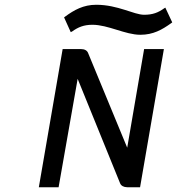

<svg xmlns="http://www.w3.org/2000/svg" viewBox="-20 -786 749 806"><path d="M384 -766C330 -766 291 -744 253 -716L249 -713L277 -651L283 -654C308 -672 332 -682 368 -682C434 -682 506 -640 569 -640C623 -640 660 -661 699 -689L703 -692L674 -754L669 -751C644 -733 621 -724 585 -724C542 -724 475 -766 384 -766ZM484 -17C488 -6 500 0 514 0H568L668 -580H585L514 -166L350 -563C346 -574 335 -580 320 -580H243L143 0H226L306 -455Z"/></svg>

Font: Charger Monospace
Style: Regular
Weight: 400
Designer: Jasper
Foundry: Cannot Into Space Fonts
Version: Version 0.980